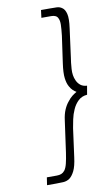

<svg xmlns="http://www.w3.org/2000/svg" viewBox="-98 -793 553 989"><g transform="rotate(-10 178.5 -299.0)"><path d="M357 -321 349 -275Q321 -273 302.5 -255.5Q284 -238 273 -213Q262 -189 256.5 -162.5Q251 -136 248 -118L228 30Q222 77 210 101Q198 125 183 136Q168 146 150 147Q132 148 112 148H65L71 108H123Q137 108 147 104Q157 100 165 90Q174 78 179.5 56Q185 34 190 0L213 -165Q217 -197 227 -220Q237 -243 250 -258Q262 -274 274.5 -283.5Q287 -293 298 -299Q289 -304 280 -312.5Q271 -321 264 -334Q254 -351 250.5 -379Q247 -407 254 -456L274 -597Q278 -632 278.5 -653.5Q279 -675 273 -687Q269 -697 260 -701.5Q251 -706 238 -706H186L191 -746H238Q256 -746 272.5 -745.5Q289 -745 301 -736Q315 -727 321 -702.5Q327 -678 320 -628L300 -478Q296 -455 293.5 -420Q291 -385 303 -359Q310 -343 323 -332.5Q336 -322 357 -321Z"/></g></svg>

Font: Josefin Slab
Style: Italic
Weight: 400
Italic angle: -12°
Designer: Santiago Orozco
Foundry: Typemade
Version: Version 2.000